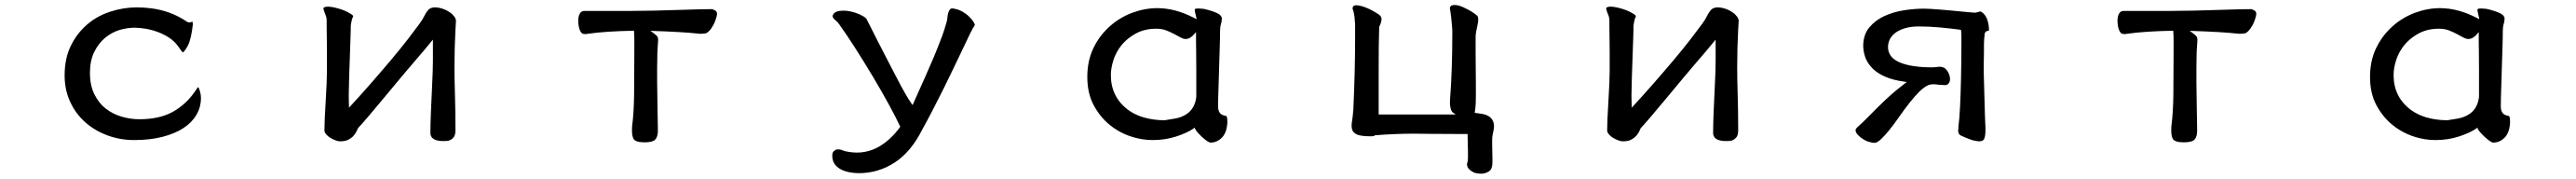

<svg xmlns="http://www.w3.org/2000/svg" viewBox="-20 -499 10040 697"><path d="M730 -415Q730 -415 729.7 -415Q729.5 -415 728.5 -415Q726.1 -412.6 720.2 -411.6Q718.8 -411.6 717.8 -411.6Q711.4 -411.6 702.6 -418.5Q642.6 -457.5 567.9 -466.8Q541.5 -470.2 512.7 -470.2Q461.4 -470.2 411.6 -454.1Q349.6 -434.6 305.7 -390.6Q276.4 -361.8 256.8 -322.3Q231.9 -272.5 231.9 -205.1Q231.9 -149.4 253.4 -102.8Q274.9 -56.2 312 -23.2Q349.1 9.8 398.7 28.1Q448.2 46.4 502.9 46.4Q564.9 46.4 613.8 33.7Q710 8.8 745.6 -51.8Q763.2 -81.1 763.2 -117.2Q763.2 -132.3 758.3 -147Q755.4 -156.7 752.9 -159.7Q750 -158.7 744.1 -148.9Q708 -94.2 655.3 -64.5Q602.5 -34.7 523.4 -34.7Q488.8 -34.7 454.3 -44.7Q419.9 -54.7 392.1 -76.2Q364.7 -97.7 347.7 -132.3Q330.6 -167 330.6 -214.8Q330.6 -262.7 347.2 -296.4Q363.8 -330.1 388.9 -351.1Q414.1 -372.1 444.3 -381.8Q475.1 -391.1 503.9 -391.1Q523.9 -391.1 547.4 -387.2Q598.1 -378.4 638.2 -353Q659.2 -339.4 674.3 -318.8Q685.5 -302.7 687 -301Q688.5 -299.3 690.2 -297.4Q691.9 -295.4 694.3 -295.4L696.3 -297.4Q701.7 -302.7 710.9 -318.8Q725.1 -344.2 731.9 -405.3Q731 -409.7 730.5 -412.4Q730 -415 730 -415Z M1757.3 -418Q1757.3 -424.8 1752 -433.1Q1744.1 -442.4 1743.2 -443.1Q1742.2 -443.8 1741.7 -444.6Q1741.2 -445.3 1740.5 -445.8Q1739.7 -446.3 1739 -446.8Q1738.3 -447.3 1737.5 -448Q1736.8 -448.7 1735.8 -449.2Q1722.7 -459 1706.3 -464.6Q1689.9 -470.2 1675.8 -470.2Q1664.6 -470.2 1656.2 -465.8Q1645.5 -460 1632.8 -434.6Q1627 -422.4 1614.7 -405.8Q1599.1 -384.3 1569.8 -346.4Q1540.5 -308.6 1503.4 -264.6Q1415.5 -160.6 1340.3 -79.6V-90.8Q1340.3 -98.6 1339.8 -104Q1339.4 -113.3 1339.4 -127.4Q1339.4 -166 1345.7 -335Q1347.2 -372.1 1347.2 -383.1Q1347.2 -394 1347.2 -396Q1347.2 -397.9 1347.4 -399.9Q1347.7 -401.9 1348.1 -404.3Q1351.1 -424.8 1356.4 -434.6Q1356.9 -435.1 1356.9 -435.5Q1356.9 -439.9 1341.8 -448.2Q1322.8 -459.5 1297.4 -466.3Q1272.9 -473.1 1257.8 -473.1Q1249.5 -473.1 1244.1 -470.7Q1242.7 -469.7 1241.7 -468.8Q1240.7 -467.8 1240.7 -465.8Q1240.7 -463.9 1241.7 -461.4Q1243.7 -453.6 1247.3 -445.1Q1251 -436.5 1252.2 -430.4Q1253.4 -424.3 1253.4 -418V-388.7Q1253.4 -373 1253.9 -350.6Q1254.4 -328.1 1254.4 -297.4V-223.6Q1254.4 -184.1 1249.5 -104.5Q1244.6 -25.4 1244.6 8.8Q1244.6 17.6 1254.4 27.3Q1260.3 33.2 1266.6 37.1Q1291 51.3 1305.7 51.3Q1326.2 51.3 1337.9 44.9Q1351.6 37.6 1358.9 28.8Q1366.2 20 1369.6 12.7L1375.5 0Q1404.3 -30.8 1467.8 -107.4Q1539.6 -193.8 1551.8 -208L1590.8 -253.9L1629.4 -298.8Q1647.9 -320.3 1667.5 -344.7V-260.7Q1667.5 -228.5 1664.1 -160.2Q1660.6 -91.8 1659.7 -62.5Q1657.7 -13.7 1657.7 17.6V18.1Q1657.7 18.6 1657.7 19.5Q1657.7 32.7 1668.5 41Q1681.2 50.3 1708 50.3Q1713.9 50.3 1721.7 49.8Q1729.5 49.3 1735.4 46.1Q1741.2 43 1744.1 40Q1747.1 37.1 1749.5 34.2Q1754.4 26.9 1755.4 11.7Q1755.4 -66.4 1753.4 -130.4Q1751.5 -194.3 1751.5 -236.3Q1751.5 -313 1755.4 -385.3Q1756.8 -409.2 1757.1 -413.3Q1757.3 -417.5 1757.3 -418Z M2256.3 -366.7Q2259.3 -366.2 2263.7 -366.2Q2266.6 -366.2 2272.9 -367.7Q2342.3 -377.4 2451.2 -379.4Q2452.6 -362.3 2452.6 -342.8V-300.8Q2452.6 -206.1 2451.7 -131.6Q2450.7 -57.1 2443.8 -6.3Q2443.4 1.5 2443.4 8.8Q2443.4 29.3 2449.2 41Q2456.5 55.2 2492.2 55.2Q2524.4 55.2 2534.4 44.2Q2544.4 33.2 2544.4 8.8Q2544.4 5.4 2543 -75.4Q2541.5 -156.2 2541.5 -177.7V-235.8Q2541.5 -264.6 2542.5 -297.9Q2542.5 -298.3 2543 -305.2Q2543.5 -312 2543.9 -320.3Q2544.4 -328.6 2544.9 -335Q2545.4 -341.3 2545.4 -343Q2545.4 -344.7 2545.2 -346.4Q2544.9 -348.1 2544.7 -349.6Q2544.4 -351.1 2544.2 -352.3Q2543.9 -353.5 2543.5 -354.5Q2541.5 -359.9 2526.9 -370.6L2515.1 -378.9Q2586.9 -376.5 2628.4 -374Q2669.9 -371.6 2705.6 -367.7H2716.3Q2721.2 -367.7 2727.1 -368.7H2727.5Q2737.3 -368.7 2751 -386.2Q2754.9 -391.6 2760.3 -400.9Q2765.6 -410.2 2769.5 -422.4Q2774.9 -437.5 2774.9 -444.3Q2774.9 -454.1 2768.1 -458Q2761.7 -461.4 2759 -462.4Q2756.3 -463.4 2755.9 -463.4Q2715.8 -463.4 2645 -460.9Q2517.6 -456.5 2440.4 -456.5H2258.8Q2246.6 -456.5 2241.2 -447.8Q2233.9 -436.5 2233.9 -418.5Q2233.9 -407.2 2236.3 -394.5Q2240.2 -377.4 2247.1 -370.6Q2250.5 -367.2 2256.3 -366.7Z M3731 -454.1Q3714.4 -463.4 3692.9 -466.3Q3686.5 -466.3 3683.6 -463.4Q3675.3 -453.6 3673.3 -433.6Q3672.4 -422.4 3670.4 -415Q3661.6 -383.3 3652.3 -358.4Q3636.7 -316.9 3620.6 -278.3Q3593.8 -214.8 3537.1 -89.8L3532.7 -96.2Q3511.7 -125.5 3472.2 -202.1Q3454.1 -237.3 3434.6 -274.4Q3415 -311.5 3398.9 -343.8Q3382.8 -376 3375 -391.1Q3367.2 -406.2 3364.3 -412.1Q3358.4 -422.9 3356.9 -426.3L3355 -428.2Q3348.6 -434.6 3333 -441.9Q3314 -450.7 3292 -455.1Q3279.8 -457.5 3269.5 -457.5Q3259.3 -457.5 3250 -456.1Q3231.9 -453.1 3226.1 -439.5Q3225.6 -438 3225.6 -437Q3225.6 -430.7 3231 -425.3Q3238.8 -418.5 3243.2 -414.1Q3247.6 -409.7 3252.4 -402.8Q3306.2 -327.6 3382.8 -200.2Q3416 -144.5 3443.8 -93.8Q3471.7 -43 3489.3 -5.4Q3471.2 19.5 3450.7 38.8Q3430.2 58.1 3405.8 72.3Q3381.3 86.4 3351.6 92.3Q3336.4 95.2 3320.3 95.2Q3304.2 95.2 3287.6 92.3Q3272.9 90.3 3264.4 86.4Q3255.9 82.5 3245.1 82.5Q3238.3 82.5 3230 89.8Q3224.1 95.7 3224.1 106.4Q3224.1 127.4 3234.4 141.1Q3245.1 154.8 3261 162.1Q3276.9 169.4 3294.4 172.4Q3313 175.3 3327.1 175.3Q3403.8 175.3 3467.3 134Q3530.8 92.8 3574.2 6.8Q3610.4 -58.1 3659.7 -157.2Q3680.7 -199.2 3699.2 -238.3Q3717.8 -277.3 3732.4 -307.6Q3747.1 -337.9 3756.1 -357.2Q3765.1 -376.5 3767.6 -379.9Q3770.5 -387.2 3774.4 -392.1Q3779.8 -399.9 3779.8 -402.6Q3779.8 -405.3 3774.4 -414.1Q3769 -422.9 3758.1 -433.8Q3747.1 -444.8 3731 -454.1Z M4491.2 -467.3Q4442.4 -467.3 4393.1 -449.2Q4336.4 -427.7 4294.4 -385.7Q4262.7 -354.5 4242.2 -312Q4218.3 -262.7 4218.3 -199.2Q4218.3 -135.7 4243.2 -89.4Q4268.1 -43 4305.7 -12.7Q4358.9 30.8 4431.2 43Q4452.6 46.4 4472.7 46.4Q4522 46.4 4564.7 32.5Q4607.4 18.6 4632.3 1.5L4636.7 -2L4638.7 3.4Q4640.6 7.3 4646.5 14.6Q4664.1 35.2 4685.1 50.3Q4693.8 56.2 4699.2 56.2Q4723.6 56.2 4742.9 36.9Q4762.2 17.6 4764.2 -22.5Q4764.2 -39.1 4762.2 -43.9Q4761.2 -45.9 4759.8 -47.4Q4744.1 -49.8 4736.8 -57.1L4735.4 -58.6Q4728 -67.9 4728 -85Q4728 -110.4 4730 -167Q4735.4 -328.1 4735.4 -345.2Q4735.8 -369.6 4735.8 -376.7Q4735.8 -383.8 4736.3 -388.7Q4736.8 -398.9 4739.3 -405.3Q4742.7 -416.5 4742.7 -426.8Q4742.7 -438.5 4725.6 -447.3Q4706.5 -456.5 4672.9 -464.4Q4660.2 -465.8 4655.3 -465.8Q4650.4 -465.8 4645.5 -465.8Q4639.6 -465.3 4637.2 -463.4Q4637.2 -462.9 4637.2 -462.9V-457.5Q4638.2 -453.6 4638.2 -452.1Q4638.7 -447.8 4644.5 -424.3L4635.7 -428.7Q4561.5 -467.3 4491.2 -467.3ZM4310.1 -207Q4310.1 -233.9 4320.3 -265.6Q4334 -306.6 4364.3 -336.9Q4383.3 -355.5 4408.7 -369.1Q4442.4 -387.2 4487.3 -387.2Q4508.8 -387.2 4525.9 -380.6Q4543 -374 4556.6 -366.7L4582 -353Q4592.8 -347.2 4601.1 -347.2Q4619.1 -347.2 4634.3 -365.2L4642.1 -374V-335Q4642.1 -319.3 4642.6 -299.3Q4643.1 -265.6 4643.1 -224.6V-122.1V-121.6Q4637.2 -72.3 4599.6 -51.3Q4582.5 -41.5 4561.5 -37.6Q4540.5 -33.7 4520 -30.8H4519.5Q4476.1 -30.8 4437.5 -42Q4388.7 -56.6 4356.9 -88.9Q4337.9 -107.4 4326.2 -131.8Q4310.1 -165 4310.1 -207Z M5262.2 -358.4Q5262.2 -225.6 5255.4 -75.2V-74.7Q5253.4 -48.3 5251 -33.2Q5248.5 -18.1 5248.5 -9.8Q5248.5 -1.5 5250.5 5.4Q5254.4 18.1 5269.8 24.9Q5285.2 31.7 5324.2 31.7Q5335 31.7 5337.9 29.3L5338.9 27.8Q5418 21.5 5492.2 21.5Q5506.3 21.5 5556.9 22.2Q5607.4 22.9 5696.3 22.9H5700.7V27.3Q5700.7 36.6 5701.4 62.7Q5702.1 88.9 5702.1 92.8Q5702.1 96.7 5702.1 99.1Q5702.1 101.6 5702.1 105.5Q5702.1 109.4 5702.1 114Q5702.1 118.7 5701.7 123Q5700.7 131.3 5698.7 137.7Q5698.2 139.2 5698.2 141.4Q5698.2 143.6 5699.7 148.9Q5701.2 154.8 5707.8 161.1Q5714.4 167.5 5724.9 172.4Q5735.4 177.2 5753.9 177.2Q5770 177.2 5784.2 168Q5797.4 159.7 5797.4 133.8V115.2Q5797.4 103.5 5796.9 90.3Q5796.4 77.1 5796.4 64.5V43Q5796.4 31.7 5799.3 20.5Q5802.2 8.3 5802.2 6.3Q5803.7 -2 5803.7 -6.3Q5803.7 -30.8 5786.6 -43.9Q5774.9 -52.7 5756.3 -55.7Q5742.7 -58.1 5728.5 -59.6Q5731.9 -81.5 5732.4 -98.9Q5732.9 -116.2 5732.9 -127V-172.9Q5732.9 -200.2 5732.4 -231Q5731.9 -261.7 5731.9 -293.9V-355.5Q5731.9 -365.7 5734.4 -377.9L5739.3 -401.4Q5742.2 -415 5742.2 -423.8Q5742.2 -430.7 5740.2 -434.6Q5737.8 -439 5724.6 -448.2Q5707 -460.4 5683.1 -471.2Q5664.1 -479.5 5650.4 -479.5Q5639.6 -479.5 5635.3 -475.6Q5632.3 -472.7 5631.3 -466.8Q5633.8 -456.1 5636.5 -432.9Q5639.2 -409.7 5639.6 -400.4Q5641.1 -384.8 5641.1 -376Q5641.1 -223.1 5632.3 -112.8Q5631.8 -106.4 5631.8 -97.4Q5631.8 -88.4 5634.3 -77.6Q5637.7 -64.9 5643.1 -61L5654.3 -53.2H5354V-228.5Q5354 -333 5355.5 -369.6Q5356 -381.8 5356 -390.6Q5356 -394.5 5358.4 -399.9Q5364.3 -411.1 5365.2 -424.3Q5365.2 -424.8 5365.2 -425.3Q5365.2 -430.2 5361.8 -435.1V-436Q5355.5 -443.4 5333.5 -455.6Q5302.2 -473.1 5276.9 -477.5Q5272 -478.5 5269.5 -478.5Q5267.1 -478.5 5265.4 -478.5Q5263.7 -478.5 5261.7 -478Q5257.3 -477.1 5254.9 -474.6Q5252.4 -472.2 5252.4 -465.8Q5252.4 -462.9 5253.9 -460.2Q5255.4 -457.5 5256.3 -452.6Q5260.7 -434.1 5262.2 -403.3Z M6757.3 -418Q6757.3 -424.8 6752 -433.1Q6744.1 -442.4 6743.2 -443.1Q6742.2 -443.8 6741.7 -444.6Q6741.2 -445.3 6740.5 -445.8Q6739.7 -446.3 6739 -446.8Q6738.3 -447.3 6737.5 -448Q6736.8 -448.7 6735.8 -449.2Q6722.7 -459 6706.3 -464.6Q6689.9 -470.2 6675.8 -470.2Q6664.6 -470.2 6656.2 -465.8Q6645.5 -460 6632.8 -434.6Q6627 -422.4 6614.7 -405.8Q6599.1 -384.3 6569.8 -346.4Q6540.5 -308.6 6503.4 -264.6Q6415.5 -160.6 6340.3 -79.6V-90.8Q6340.3 -98.6 6339.8 -104Q6339.4 -113.3 6339.4 -127.4Q6339.4 -166 6345.7 -335Q6347.2 -372.1 6347.2 -383.1Q6347.2 -394 6347.2 -396Q6347.2 -397.9 6347.4 -399.9Q6347.7 -401.9 6348.1 -404.3Q6351.1 -424.8 6356.4 -434.6Q6356.9 -435.1 6356.9 -435.5Q6356.9 -439.9 6341.8 -448.2Q6322.8 -459.5 6297.4 -466.3Q6272.9 -473.1 6257.8 -473.1Q6249.5 -473.1 6244.1 -470.7Q6242.7 -469.7 6241.7 -468.8Q6240.7 -467.8 6240.7 -465.8Q6240.7 -463.9 6241.7 -461.4Q6243.7 -453.6 6247.3 -445.1Q6251 -436.5 6252.2 -430.4Q6253.4 -424.3 6253.4 -418V-388.7Q6253.4 -373 6253.9 -350.6Q6254.4 -328.1 6254.4 -297.4V-223.6Q6254.4 -184.1 6249.5 -104.5Q6244.6 -25.4 6244.6 8.8Q6244.6 17.6 6254.4 27.3Q6260.3 33.2 6266.6 37.1Q6291 51.3 6305.7 51.3Q6326.2 51.3 6337.9 44.9Q6351.6 37.6 6358.9 28.8Q6366.2 20 6369.6 12.7L6375.5 0Q6404.3 -30.8 6467.8 -107.4Q6539.6 -193.8 6551.8 -208L6590.8 -253.9L6629.4 -298.8Q6647.9 -320.3 6667.5 -344.7V-260.7Q6667.5 -228.5 6664.1 -160.2Q6660.6 -91.8 6659.7 -62.5Q6657.7 -13.7 6657.7 17.6V18.1Q6657.7 18.6 6657.7 19.5Q6657.7 32.7 6668.5 41Q6681.2 50.3 6708 50.3Q6713.9 50.3 6721.7 49.8Q6729.5 49.3 6735.4 46.1Q6741.2 43 6744.1 40Q6747.1 37.1 6749.5 34.2Q6754.4 26.9 6755.4 11.7Q6755.4 -66.4 6753.4 -130.4Q6751.5 -194.3 6751.5 -236.3Q6751.5 -313 6755.4 -385.3Q6756.8 -409.2 6757.1 -413.3Q6757.3 -417.5 6757.3 -418Z M7712.4 -238.3 7713.4 -298.8V-326.2Q7713.4 -344.2 7716.3 -368.2Q7719.2 -378.4 7729.5 -378.9Q7731.9 -378.9 7732.4 -379.9L7732.9 -381.8Q7732.9 -400.9 7727.5 -418.5Q7724.6 -429.7 7717.3 -439.9Q7710.4 -449.2 7699.7 -454.6Q7694.8 -453.6 7690.4 -452.1Q7686 -450.7 7682.9 -450.2Q7679.7 -449.7 7676.8 -449.7Q7671.9 -449.7 7647 -452.1Q7515.6 -465.3 7479.2 -465.3Q7442.9 -465.3 7401.4 -459Q7360.8 -452.6 7325.2 -436.5Q7290 -420.4 7266.4 -392.1Q7242.7 -363.8 7242.7 -318.4Q7243.7 -293.9 7252.4 -271.5Q7261.7 -249.5 7280.5 -231.2Q7299.3 -212.9 7329.3 -200Q7359.4 -187 7401.9 -181.2L7412.6 -179.7Q7388.2 -161.1 7374.5 -149.9Q7333.5 -116.7 7267.1 -48.8Q7246.1 -27.3 7216.3 0Q7212.9 4.4 7212.9 8.8Q7212.9 17.6 7225.1 29.3Q7239.3 43.5 7260.3 51.8Q7275.4 57.1 7287.1 57.1Q7296.9 57.1 7311.5 43.5Q7340.8 16.1 7381.8 -42.5Q7426.8 -107.4 7461.4 -142.1Q7481 -161.1 7498.5 -168.5Q7508.3 -170.9 7515.6 -170.9Q7522.9 -170.9 7531.7 -169.7Q7540.5 -168.5 7548.8 -168.5H7549.3Q7555.2 -167.5 7560.1 -167.5Q7569.8 -167.5 7574.2 -172.4Q7581.1 -179.7 7581.1 -190.9Q7581.1 -204.1 7573.7 -217.8Q7566.9 -230 7557.6 -235.4Q7548.8 -239.3 7540 -239.3Q7537.1 -239.3 7529.1 -238Q7521 -236.8 7510.7 -236.8Q7431.6 -236.8 7386.7 -255.4Q7339.4 -274.4 7339.4 -316.4Q7339.4 -331.1 7346.2 -345.2Q7353 -359.4 7367.2 -370.6Q7381.8 -381.8 7405 -388.9Q7428.2 -396 7460 -396Q7499 -396 7542.2 -392.1Q7585.4 -388.2 7624 -382.8Q7625.5 -368.2 7625.5 -356.9V-337.9Q7625.5 -269 7624 -196.3Q7621.1 -58.1 7613.8 -5.4V2Q7613.8 4.4 7613.3 5.9Q7612.8 8.3 7612.8 9.8Q7612.8 23.4 7623.5 28.8Q7636.2 35.2 7666.5 46.4Q7687 51.3 7693.8 51.3Q7700.7 51.3 7704.6 49.8Q7710.9 47.9 7713.9 42.5Q7719.2 31.2 7719.2 8.8V-2.9Q7718.3 -15.6 7717.3 -46.4Q7712.9 -200.7 7712.6 -214.4Q7712.4 -228 7712.4 -238.3Z M8256.3 -366.7Q8259.3 -366.2 8263.7 -366.2Q8266.6 -366.2 8272.9 -367.7Q8342.3 -377.4 8451.2 -379.4Q8452.6 -362.3 8452.6 -342.8V-300.8Q8452.6 -206.1 8451.7 -131.6Q8450.7 -57.1 8443.8 -6.3Q8443.4 1.5 8443.4 8.8Q8443.4 29.3 8449.2 41Q8456.5 55.2 8492.2 55.2Q8524.4 55.2 8534.4 44.2Q8544.4 33.2 8544.4 8.8Q8544.4 5.4 8543 -75.4Q8541.5 -156.2 8541.5 -177.7V-235.8Q8541.5 -264.6 8542.5 -297.9Q8542.5 -298.3 8543 -305.2Q8543.5 -312 8543.9 -320.3Q8544.4 -328.6 8544.9 -335Q8545.4 -341.3 8545.4 -343Q8545.4 -344.7 8545.2 -346.4Q8544.9 -348.1 8544.7 -349.6Q8544.4 -351.1 8544.2 -352.3Q8543.9 -353.5 8543.5 -354.5Q8541.5 -359.9 8526.9 -370.6L8515.1 -378.9Q8586.9 -376.5 8628.4 -374Q8669.9 -371.6 8705.6 -367.7H8716.3Q8721.2 -367.7 8727.1 -368.7H8727.5Q8737.3 -368.7 8751 -386.2Q8754.9 -391.6 8760.3 -400.9Q8765.6 -410.2 8769.5 -422.4Q8774.9 -437.5 8774.9 -444.3Q8774.9 -454.1 8768.1 -458Q8761.7 -461.4 8759 -462.4Q8756.3 -463.4 8755.9 -463.4Q8715.8 -463.4 8645 -460.9Q8517.6 -456.5 8440.4 -456.5H8258.8Q8246.6 -456.5 8241.2 -447.8Q8233.9 -436.5 8233.9 -418.5Q8233.9 -407.2 8236.3 -394.5Q8240.2 -377.4 8247.1 -370.6Q8250.5 -367.2 8256.3 -366.7Z M9491.2 -467.3Q9442.4 -467.3 9393.1 -449.2Q9336.4 -427.7 9294.4 -385.7Q9262.7 -354.5 9242.2 -312Q9218.3 -262.7 9218.3 -199.2Q9218.3 -135.7 9243.2 -89.4Q9268.1 -43 9305.7 -12.7Q9358.9 30.8 9431.2 43Q9452.6 46.4 9472.7 46.4Q9522 46.4 9564.7 32.5Q9607.4 18.6 9632.3 1.5L9636.7 -2L9638.7 3.4Q9640.6 7.3 9646.5 14.6Q9664.1 35.2 9685.1 50.3Q9693.8 56.2 9699.2 56.2Q9723.6 56.2 9742.9 36.9Q9762.2 17.6 9764.2 -22.5Q9764.2 -39.1 9762.2 -43.9Q9761.2 -45.9 9759.8 -47.4Q9744.1 -49.8 9736.8 -57.1L9735.4 -58.6Q9728 -67.9 9728 -85Q9728 -110.4 9730 -167Q9735.4 -328.1 9735.4 -345.2Q9735.8 -369.6 9735.8 -376.7Q9735.8 -383.8 9736.3 -388.7Q9736.8 -398.9 9739.3 -405.3Q9742.7 -416.5 9742.7 -426.8Q9742.7 -438.5 9725.6 -447.3Q9706.5 -456.5 9672.9 -464.4Q9660.2 -465.8 9655.3 -465.8Q9650.4 -465.8 9645.5 -465.8Q9639.6 -465.3 9637.2 -463.4Q9637.2 -462.9 9637.2 -462.9V-457.5Q9638.2 -453.6 9638.2 -452.1Q9638.7 -447.8 9644.5 -424.3L9635.7 -428.7Q9561.5 -467.3 9491.2 -467.3ZM9310.1 -207Q9310.1 -233.9 9320.3 -265.6Q9334 -306.6 9364.3 -336.9Q9383.3 -355.5 9408.7 -369.1Q9442.4 -387.2 9487.3 -387.2Q9508.8 -387.2 9525.9 -380.6Q9543 -374 9556.6 -366.7L9582 -353Q9592.8 -347.2 9601.1 -347.2Q9619.1 -347.2 9634.3 -365.2L9642.1 -374V-335Q9642.1 -319.3 9642.6 -299.3Q9643.1 -265.6 9643.1 -224.6V-122.1V-121.6Q9637.2 -72.3 9599.6 -51.3Q9582.5 -41.5 9561.5 -37.6Q9540.5 -33.7 9520 -30.8H9519.5Q9476.1 -30.8 9437.5 -42Q9388.7 -56.6 9356.9 -88.9Q9337.9 -107.4 9326.2 -131.8Q9310.1 -165 9310.1 -207Z"/></svg>

Font: Bakudai
Style: Light
Weight: 300
Version: Version 1.48